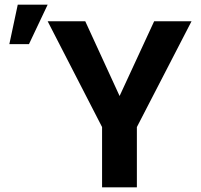

<svg xmlns="http://www.w3.org/2000/svg" viewBox="-20 -802 861 822"><path d="M20 -613H104L184 -782H56ZM184 -711 417 -258V0H566V-258L800 -711H640L492 -391L345 -711Z"/></svg>

Font: Asimov Pro
Style: Bd
Weight: 700
Designer: Google
Version: Version 2.000980; 2014